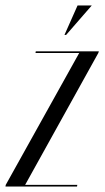

<svg xmlns="http://www.w3.org/2000/svg" viewBox="-52 -683 386 703"><path d="M190 -555 284 -663H232L184 -555ZM230 0 231 -6H40L308 -489L310 -495H79L78 -489H238L-31 -6L-32 0Z"/></svg>

Font: Moniqa Ita Display
Style: Italic
Weight: 400
Italic angle: -10°
Designer: Rajesh Rajput
Foundry: Rajesh Rajput
Version: Version 1.000